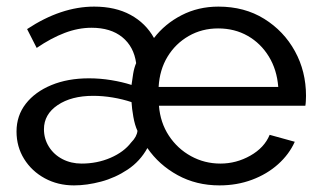

<svg xmlns="http://www.w3.org/2000/svg" viewBox="-20 -551 973 581"><path d="M204 10Q155 10 115.5 -11.5Q76 -33 53 -70Q30 -107 30 -153Q30 -201 58 -237Q86 -273 135.5 -293.5Q185 -314 249 -314Q283 -314 316.5 -308.5Q350 -303 378 -294Q380 -310 383 -328Q386 -346 392 -360Q385 -410 350 -438.5Q315 -467 257 -467Q217 -467 176 -451.5Q135 -436 91 -406L62 -463Q165 -531 265 -531Q329 -531 375 -506Q421 -481 446 -436Q479 -479 529.5 -505Q580 -531 641 -531Q720 -531 779.5 -494Q839 -457 872.5 -396Q906 -335 906 -261Q906 -255 905.5 -245.5Q905 -236 904 -231H461Q465 -180 491 -140.5Q517 -101 558 -78.5Q599 -56 647 -56Q695 -56 737.5 -80Q780 -104 796 -143L872 -122Q855 -84 821.5 -54Q788 -24 742.5 -7Q697 10 644 10Q574 10 517.5 -21Q461 -52 426 -103Q404 -63 366.5 -38Q329 -13 286 -1.5Q243 10 204 10ZM227 -56Q274 -56 314.5 -73.5Q355 -91 377 -120Q394 -137 396 -155Q388 -172 383.5 -197.5Q379 -223 378 -242Q351 -251 321 -256Q291 -261 262 -261Q196 -261 154.5 -233Q113 -205 113 -160Q113 -131 128 -107Q143 -83 169 -69.5Q195 -56 227 -56ZM822 -288Q818 -340 793.5 -380Q769 -420 729.5 -442.5Q690 -465 640 -465Q591 -465 551 -442Q511 -419 487 -379.5Q463 -340 460 -288Z"/></svg>

Font: Raleway Thin Medium
Style: Regular
Weight: 500
Version: Version 4.026